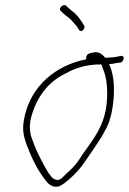

<svg xmlns="http://www.w3.org/2000/svg" viewBox="-20 -664 502 748"><path d="M316 -442V-437L315 -433L312 -432C206 -411 97 -335 73 -196C66 -155 73 -132 83 -102C101 -54 124 -5 152 31C165 50 179 66 205 63C227 61 287 2 305 -26C334 -69 363 -107 387 -151V-152C403 -177 412 -206 418 -242C428 -304 426 -367 408 -407L405 -415H414C422 -415 428 -418 438 -419C441 -419 446 -420 448 -420C463 -422 469 -450 450 -446L440 -444C434 -443 428 -442 423 -441H422C416 -441 402 -439 392 -439H390L389 -440C377 -455 361 -466 337 -458H336C327 -456 319 -454 316 -442ZM99 -197C119 -285 170 -347 236 -378C273 -399 317 -413 371 -413H373L375 -412C379 -407 378 -401 381 -396C398 -358 402 -299 393 -241C377 -150 325 -101 284 -36C273 -20 258 -5 239 12C217 34 211 43 190 33C183 30 178 22 171 12H170C149 -23 124 -69 108 -114C98 -138 93 -162 99 -197ZM217 -621C224 -615 230 -608 238 -602C257 -590 267 -575 281 -559L288 -547C290 -545 293 -543 295 -543C301 -543 307 -548 309 -557C310 -561 309 -563 307 -565L300 -577C289 -592 284 -601 272 -612L257 -624L237 -642C228 -651 205 -632 217 -621ZM238 -602H237ZM300 -577H299ZM328 -461Z"/></svg>

Font: Stray Cat
Style: LtCnObl
Weight: 300
Version: Version 1.0